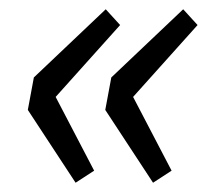

<svg xmlns="http://www.w3.org/2000/svg" viewBox="-20 -458 464 414"><path d="M143 -64 40 -221 53 -291 208 -438 239 -404 100 -249 183 -90ZM310 -64 207 -221 220 -291 375 -438 406 -404 267 -249 350 -90Z"/></svg>

Font: Source Sans 3 Medium
Style: Italic
Weight: 500
Italic angle: -11°
Designer: Paul D. Hunt
Foundry: Adobe
Version: Version 3.052;hotconv 1.1.0;makeotfexe 2.6.0